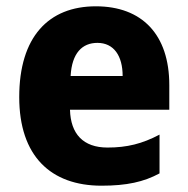

<svg xmlns="http://www.w3.org/2000/svg" viewBox="-20 -579 596 609"><path d="M284 -559C134 -559 41 -462 41 -271C41 -84 141 10 302 10C382 10 436 -2 486 -29V-152C431 -123 383 -111 321 -111C244 -111 204 -154 202 -231H517V-309C517 -470 430 -559 284 -559ZM289 -443C341 -443 369 -402 369 -338H204C208 -411 241 -443 289 -443Z"/></svg>

Font: Noto Sans Myanmar UI SemiCondensed ExtraBold
Style: Regular
Weight: 800
Width: 4
Designer: Monotype Design Team
Foundry: Monotype Imaging Inc.
Version: Version 2.103